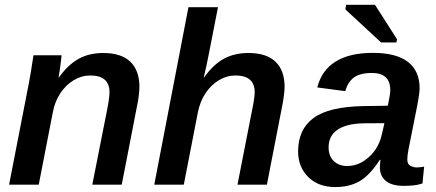

<svg xmlns="http://www.w3.org/2000/svg" viewBox="-20 -754 1782 784"><path d="M195.8 -295.9 138.2 0H17.1L98.1 -415.5Q102.1 -436 106.7 -464.4Q111.3 -492.7 116.7 -528.3H231.4Q231.4 -525.4 229.2 -507.1Q227.1 -488.8 224.1 -468.5Q221.2 -448.2 219.2 -438H220.7Q258.8 -490.7 301.8 -514.2Q344.7 -537.6 401.4 -537.6Q475.1 -537.6 512.2 -502Q549.3 -466.3 549.3 -398.9Q549.3 -385.7 546.4 -361.3Q543.5 -336.9 539.1 -318.8L477.1 0H356.9L416 -298.8Q427.2 -354.5 427.2 -377Q427.2 -445.8 348.6 -445.8Q313 -445.8 281 -426.5Q249 -407.2 226.6 -373.5Q204.1 -339.8 195.8 -295.9Z M813.5 -438Q851.1 -490.7 894.3 -514.2Q937.5 -537.6 994.1 -537.6Q1067.9 -537.6 1105 -502Q1142.1 -466.3 1142.1 -398.9Q1142.1 -385.7 1138.9 -361.3Q1135.7 -336.9 1131.8 -318.8L1069.8 0H949.7L1008.3 -298.8Q1020 -354.5 1020 -377Q1020 -445.8 941.4 -445.8Q905.8 -445.8 873.8 -426.5Q841.8 -407.2 819.3 -373.5Q796.9 -339.8 788.1 -295.9L730.5 0H609.9L749.5 -724.6H870.1L832 -529.8Q827.6 -506.8 822.5 -483.9Q817.4 -460.9 812 -438Z M1627.9 4.9Q1580.1 4.9 1555.7 -15.1Q1531.2 -35.2 1531.2 -69.8Q1531.2 -78.6 1532 -86.4Q1532.7 -94.2 1533.7 -101.1H1530.8Q1489.7 -38.1 1448.5 -14.2Q1407.2 9.8 1348.6 9.8Q1280.3 9.8 1238.8 -31Q1197.3 -71.8 1197.3 -135.7Q1197.3 -226.1 1260.3 -272.2Q1323.2 -318.4 1463.9 -320.8L1563.5 -322.3Q1573.7 -368.7 1573.7 -385.7Q1573.7 -421.4 1554.7 -438.7Q1535.6 -456.1 1499.5 -456.1Q1449.7 -456.1 1424.8 -437.3Q1399.9 -418.5 1390.1 -381.8L1275.4 -397Q1293.9 -467.8 1350.8 -502.9Q1407.7 -538.1 1502.9 -538.1Q1598.1 -538.1 1645.8 -501.2Q1693.4 -464.4 1693.4 -394Q1693.4 -371.1 1682.6 -317.4L1647.5 -141.1Q1643.1 -117.2 1643.1 -103Q1643.1 -84 1655.5 -77.1Q1668 -70.3 1681.6 -70.3Q1697.3 -70.3 1711.9 -73.7L1705.1 -4.9Q1686 1.5 1666.7 3.2Q1647.5 4.9 1627.9 4.9ZM1321.8 -152.3Q1321.8 -117.2 1342.5 -96.7Q1363.3 -76.2 1397.5 -76.2Q1439.5 -76.2 1473.6 -102.5Q1497.6 -119.6 1514.2 -145Q1530.8 -170.4 1538.1 -200.7L1549.8 -251L1464.4 -250.5Q1425.8 -249.5 1399.7 -242.4Q1373.5 -235.4 1356.4 -223.1Q1339.8 -211.4 1330.8 -193.6Q1321.8 -175.8 1321.8 -152.3ZM1601.1 -593.8 1598.6 -580.6H1536.1L1390.1 -715.8L1393.6 -734.4H1511.2Z"/></svg>

Font: Arimo SemiBold
Style: Italic
Weight: 600
Italic angle: -12°
Version: Version 1.33